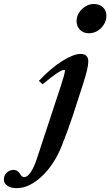

<svg xmlns="http://www.w3.org/2000/svg" viewBox="-161 -728 565 984"><path d="M293.9 -557.6Q266.6 -557.6 249 -575.2Q231.4 -592.8 231.4 -619.6Q231.4 -654.3 258.8 -680.9Q286.1 -707.5 320.3 -707.5Q348.6 -707.5 366.5 -690.7Q384.3 -673.8 384.3 -647Q384.3 -612.8 357.9 -585.2Q331.5 -557.6 293.9 -557.6ZM-75.7 236.3Q-105 236.3 -123 224.1Q-141.1 211.9 -141.1 191.9Q-141.1 170.4 -126 156.5Q-110.8 142.6 -90.8 142.6Q-70.3 142.6 -57.1 165Q-48.8 179.7 -37.1 179.7Q-20 179.7 -2.9 153.6Q14.2 127.4 27.3 87.4L151.9 -291Q171.9 -353 171.9 -365.7Q171.9 -370.1 168.5 -370.1Q145 -370.1 57.6 -295.9L38.1 -313.5Q102.5 -381.3 159.9 -416.5Q217.3 -451.7 251.5 -451.7Q291.5 -451.7 291.5 -412.6Q291.5 -380.4 265.1 -298.8L210.9 -131.8Q184.1 -51.3 154.8 21Q116.2 117.2 52 176.8Q-12.2 236.3 -75.7 236.3Z"/></svg>

Font: Elstob 10pt
Style: Bold Italic
Weight: 700
Italic angle: -20°
Designer: Peter S. Baker
Version: Version 1.015